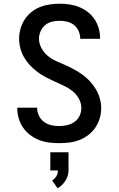

<svg xmlns="http://www.w3.org/2000/svg" viewBox="-20 -763 640 1034"><path d="M299 8Q271 8 243.5 4.5Q216 1 190.5 -9Q165 -19 142.5 -36Q120 -53 104.5 -75.5Q89 -98 81 -125Q73 -152 73 -179Q73 -180 73 -181Q73 -182 73 -183H180Q180 -183 180 -182.5Q180 -182 180 -181Q180 -160 190 -139.5Q200 -119 217 -106.5Q234 -94 255.5 -89Q277 -84 299 -84Q320 -84 341.5 -89Q363 -94 381 -106.5Q399 -119 408.5 -139Q418 -159 418 -181Q418 -208 404.5 -232Q391 -256 370.5 -272.5Q350 -289 325.5 -300.5Q301 -312 276.5 -323Q252 -334 228 -346.5Q204 -359 182.5 -375Q161 -391 142.5 -410.5Q124 -430 110.5 -453Q97 -476 90 -502Q83 -528 83 -555Q83 -582 90.5 -608.5Q98 -635 112.5 -657.5Q127 -680 148.5 -697.5Q170 -715 195 -725Q220 -735 247 -739Q274 -743 301 -743Q328 -743 355 -739Q382 -735 406.5 -725Q431 -715 452.5 -698.5Q474 -682 489 -659.5Q504 -637 511.5 -611Q519 -585 519 -558Q519 -557 519 -556Q519 -555 519 -554H412Q412 -554 412 -554.5Q412 -555 412 -556Q412 -576 403.5 -595.5Q395 -615 379 -628Q363 -641 342.5 -646Q322 -651 301 -651Q280 -651 259.5 -646Q239 -641 223 -627.5Q207 -614 198.5 -594.5Q190 -575 190 -554Q190 -528 203.5 -503.5Q217 -479 237.5 -462Q258 -445 282.5 -434Q307 -423 331.5 -412.5Q356 -402 379.5 -389Q403 -376 424.5 -360.5Q446 -345 464.5 -325Q483 -305 496.5 -282Q510 -259 517.5 -233Q525 -207 525 -180Q525 -153 517 -126Q509 -99 493.5 -76Q478 -53 455.5 -36Q433 -19 407.5 -9Q382 1 354 4.5Q326 8 299 8ZM290 251 261 209Q275 200 283.5 186Q292 172 292 155H251V57H349V155Q349 170 344.5 184Q340 198 332 210.5Q324 223 313.5 233.5Q303 244 290 251Z"/></svg>

Font: Iosevka SS04 Semibold Extended
Style: Regular
Weight: 600
Width: 7
Monospace: yes
Designer: Belleve Invis
Foundry: Belleve Invis
Version: Version 19.0.0; ttfautohint (v1.8.4)